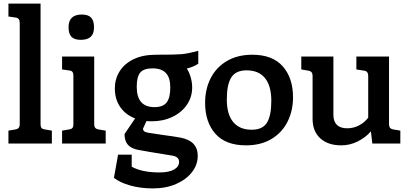

<svg xmlns="http://www.w3.org/2000/svg" viewBox="-20 -800 2274 1070"><path d="M27 -72 68 -79Q79 -81 84.5 -88Q90 -95 90 -108V-673Q90 -699 68 -702L27 -708V-780H206V-108Q206 -94 211 -87.5Q216 -81 228 -79L269 -72V0H27Z M362 -648Q362 -719 436 -719Q472 -719 488 -701.5Q504 -684 504 -648Q504 -612 485.5 -595Q467 -578 430 -578Q394 -578 378 -595Q362 -612 362 -648ZM326 -72 367 -79Q379 -81 384 -87.5Q389 -94 389 -108V-378Q389 -392 384 -399Q379 -406 367 -407L326 -413V-485H505V-108Q505 -95 510.5 -88Q516 -81 527 -79L569 -72V0H326Z M1085 -445Q1074 -437 1056 -429.5Q1038 -422 1021 -418Q1035 -397 1043 -368.5Q1051 -340 1051 -313Q1051 -259 1021.5 -216Q992 -173 940.5 -148.5Q889 -124 825 -124Q806 -124 796 -125L777 -83Q777 -74 783.5 -68.5Q790 -63 807 -60L894 -47Q948 -40 986 -33Q1082 -15 1082 69Q1082 117 1050.5 158.5Q1019 200 962 225Q905 250 832 250Q764 250 706.5 234Q649 218 615 191L638 62H714V129Q771 161 869 161Q921 161 949.5 145Q978 129 978 102Q978 73 939 67L902 61Q802 45 749 35Q712 28 693 7Q674 -14 674 -53L733 -140Q680 -160 650 -203.5Q620 -247 620 -307Q620 -359 646 -401.5Q672 -444 723.5 -469.5Q775 -495 849 -495Q957 -495 991.5 -498Q1026 -501 1085 -517ZM929 -312Q929 -367 904.5 -393Q880 -419 830 -419Q781 -419 761.5 -395.5Q742 -372 742 -316Q742 -203 841 -203Q889 -203 909 -229.5Q929 -256 929 -312Z M1123 -227Q1123 -303 1154 -364Q1185 -425 1244.5 -460Q1304 -495 1386 -495Q1499 -495 1556 -430Q1613 -365 1613 -258Q1613 -182 1582 -121Q1551 -60 1492 -25Q1433 10 1351 10Q1237 10 1180 -55Q1123 -120 1123 -227ZM1492 -238Q1492 -321 1457 -364.5Q1422 -408 1354 -408Q1294 -408 1269 -368.5Q1244 -329 1244 -246Q1244 -163 1279.5 -120Q1315 -77 1383 -77Q1443 -77 1467.5 -116Q1492 -155 1492 -238Z M2211 -72V0H2055L2047 -68Q2019 -35 1975 -12.5Q1931 10 1882 10Q1808 10 1765 -29Q1722 -68 1722 -138V-377Q1722 -390 1716.5 -397Q1711 -404 1700 -406L1659 -413V-485H1838V-160Q1838 -123 1857.5 -104Q1877 -85 1915 -85Q1949 -85 1979.5 -100.5Q2010 -116 2032 -144V-377Q2032 -403 2010 -406L1966 -413V-485H2148V-108Q2148 -95 2153.5 -88Q2159 -81 2170 -79Z"/></svg>

Font: Enriqueta SemiBold
Style: Regular
Weight: 600
Designer: Viviana Monsalve, Gustavo Ibarra
Foundry: 72Puntos
Version: Version 2.000